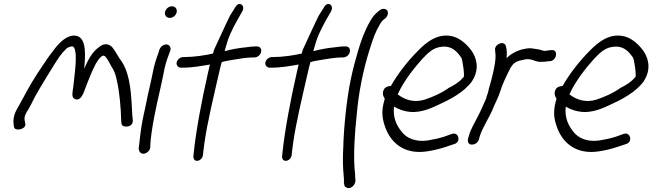

<svg xmlns="http://www.w3.org/2000/svg" viewBox="-20 -741 3316 976"><path d="M480 -499C447 -475 427 -435 408 -392C414 -457 420 -540 375 -557C345 -568 313 -549 293 -531C279 -519 264 -502 249 -481C231 -459 207 -424 173 -372C121 -292 111 -265 76 -204C58 -174 45 -146 49 -112L51 -96C54 -71 118 -83 108 -115L105 -131C103 -151 110 -162 124 -185V-186H125C134 -203 145 -223 156 -246C173 -279 264 -428 282 -453C295 -470 305 -482 314 -490V-491C322 -498 329 -501 335 -503C351 -508 353 -505 360 -492C363 -481 366 -465 365 -445V-444C366 -404 357 -346 353 -303C348 -267 341 -244 364 -236C392 -229 404 -266 414 -293C420 -310 428 -329 436 -349C454 -393 473 -437 497 -455C511 -465 520 -449 530 -433L547 -402C561 -382 569 -359 575 -327C587 -276 595 -189 596 -128L598 -111C599 -106 602 -102 608 -100C627 -93 654 -101 655 -124V-125L654 -145H653C652 -156 652 -176 650 -202C645 -296 635 -385 588 -443C576 -461 567 -480 553 -498C536 -519 509 -525 480 -499Z M843 -650C859 -650 874 -662 878 -678C882 -695 871 -709 854 -709C837 -709 823 -696 819 -680C815 -663 827 -650 843 -650ZM685 8C685 19 687 29 694 35C711 51 744 30 744 6V-4C749 -86 774 -200 796 -295C802 -320 806 -343 811 -365V-366C817 -401 827 -435 838 -463L845 -482C849 -491 847 -499 844 -504C832 -526 800 -512 792 -492L791 -491L785 -471C773 -440 762 -404 755 -364C750 -342 746 -320 740 -295C734 -270 728 -244 723 -216L705 -132C697 -93 689 -23 686 6Z M919 -451H912C896 -451 881 -438 878 -424C875 -409 886 -397 900 -397H908C959 -397 1006 -406 1047 -413L1038 -374C1006 -234 976 -76 964 43L963 54C962 90 1009 80 1012 45L1013 35C1013 30 1016 13 1019 -13C1033 -115 1067 -255 1094 -373C1098 -391 1102 -408 1107 -425C1124 -431 1144 -433 1164 -437C1192 -442 1238 -449 1264 -449H1273C1288 -449 1303 -460 1307 -476C1311 -492 1303 -505 1286 -505H1277C1260 -505 1234 -501 1234 -501C1193 -497 1155 -490 1122 -481L1123 -486C1142 -557 1156 -583 1187 -640L1211 -682C1230 -715 1194 -738 1176 -704L1149 -661C1144 -653 1069 -490 1069 -490C1066 -483 1065 -476 1063 -469C1025 -460 966 -451 919 -451Z M1370 -451H1363C1347 -451 1332 -438 1329 -424C1326 -409 1337 -397 1351 -397H1359C1410 -397 1457 -406 1498 -413L1489 -374C1457 -234 1427 -76 1415 43L1414 54C1413 90 1460 80 1463 45L1464 35C1464 30 1467 13 1470 -13C1484 -115 1518 -255 1545 -373C1549 -391 1553 -408 1558 -425C1575 -431 1595 -433 1615 -437C1643 -442 1689 -449 1715 -449H1724C1739 -449 1754 -460 1758 -476C1762 -492 1754 -505 1737 -505H1728C1711 -505 1685 -501 1685 -501C1644 -497 1606 -490 1573 -481L1574 -486C1593 -557 1607 -583 1638 -640L1662 -682C1681 -715 1645 -738 1627 -704L1600 -661C1595 -653 1520 -490 1520 -490C1517 -483 1516 -476 1514 -469C1476 -460 1417 -451 1370 -451Z M1739 211C1758 224 1784 205 1787 179L1786 166C1786 158 1785 139 1782 111C1777 34 1783 -63 1794 -165C1803 -268 1825 -380 1856 -480C1876 -544 1887 -577 1912 -619C1919 -631 1924 -636 1926 -638L1939 -648C1945 -653 1949 -660 1951 -668C1955 -685 1945 -696 1930 -696C1922 -696 1915 -693 1909 -688L1898 -679C1871 -657 1851 -617 1835 -580C1825 -558 1813 -526 1801 -485C1789 -445 1776 -398 1764 -342C1741 -234 1727 -84 1725 8C1722 58 1723 98 1725 127C1727 160 1730 172 1728 189C1728 190 1729 190 1729 191C1731 209 1734 208 1739 211Z M1935 -292C1919 -269 1929 -250 1936 -239C1919 -184 1921 -148 1934 -107C1961 -19 2030 45 2147 29C2182 24 2215 16 2245 6L2287 -8C2325 -17 2313 -70 2280 -61H2279L2237 -46C2212 -38 2185 -32 2154 -27C2093 -18 2046 -39 2022 -71C1997 -102 1976 -142 1983 -199C2008 -184 2035 -175 2066 -172C2118 -168 2169 -189 2210 -209C2267 -235 2340 -272 2381 -330V-331C2421 -394 2400 -452 2375 -486C2352 -516 2322 -544 2285 -555C2211 -576 2150 -531 2101 -479C2056 -434 2003 -368 1967 -304C1951 -304 1939 -296 1935 -292ZM2001 -262 2003 -264C2032 -329 2088 -399 2128 -443C2159 -476 2185 -499 2223 -503C2277 -510 2302 -480 2325 -448C2331 -439 2346 -341 2334 -347C2317 -325 2286 -306 2257 -292V-291C2222 -267 2182 -249 2140 -235C2085 -217 2036 -234 2001 -262Z M2555 -445C2557 -466 2557 -487 2552 -505C2545 -539 2489 -516 2497 -483C2498 -474 2498 -471 2499 -461C2500 -437 2494 -405 2487 -373C2484 -360 2481 -347 2478 -336C2474 -319 2469 -306 2465 -290L2461 -272C2459 -262 2453 -254 2452 -242C2438 -211 2424 -177 2408 -147C2393 -117 2373 -85 2364 -53L2359 -34C2356 -21 2361 -6 2378 -6C2395 -6 2408 -16 2414 -30V-31L2419 -49C2433 -93 2464 -138 2485 -186V-187C2497 -217 2514 -247 2523 -277C2537 -321 2554 -354 2573 -392C2586 -417 2602 -429 2627 -434L2640 -437C2684 -450 2697 -422 2739 -427C2747 -427 2759 -428 2769 -430H2777C2813 -435 2818 -492 2783 -486H2776C2767 -484 2759 -484 2748 -482C2746 -482 2744 -483 2740 -484L2726 -488C2719 -490 2711 -491 2704 -492L2685 -495C2665 -498 2645 -492 2630 -489L2611 -482H2610C2589 -472 2572 -463 2555 -445Z M2808 -292C2792 -269 2802 -250 2809 -239C2792 -184 2794 -148 2807 -107C2834 -19 2903 45 3020 29C3055 24 3088 16 3118 6L3160 -8C3198 -17 3186 -70 3153 -61H3152L3110 -46C3085 -38 3058 -32 3027 -27C2966 -18 2919 -39 2895 -71C2870 -102 2849 -142 2856 -199C2881 -184 2908 -175 2939 -172C2991 -168 3042 -189 3083 -209C3140 -235 3213 -272 3254 -330V-331C3294 -394 3273 -452 3248 -486C3225 -516 3195 -544 3158 -555C3084 -576 3023 -531 2974 -479C2929 -434 2876 -368 2840 -304C2824 -304 2812 -296 2808 -292ZM2874 -262 2876 -264C2905 -329 2961 -399 3001 -443C3032 -476 3058 -499 3096 -503C3150 -510 3175 -480 3198 -448C3204 -439 3219 -341 3207 -347C3190 -325 3159 -306 3130 -292V-291C3095 -267 3055 -249 3013 -235C2958 -217 2909 -234 2874 -262Z"/></svg>

Font: Stray Cat
Style: BdCnObl
Weight: 700
Version: Version 1.0